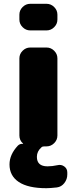

<svg xmlns="http://www.w3.org/2000/svg" viewBox="-20 -770 389 1010"><path d="M282 99Q302 94 318 105.5Q334 117 334 137V148Q334 173 318.5 193Q303 213 279 216Q243 220 224 220Q128 220 79 187.5Q30 155 30 95Q30 43 74 -4Q85 -15 101 -13Q103 -13 101 -15Q82 -32 82 -57V-463Q82 -486 99 -503Q116 -520 139 -520H225Q248 -520 265 -503Q282 -486 282 -463V-57Q282 -34 265 -17Q248 0 225 0H213Q203 0 198 5Q174 26 174 55Q174 105 230 105Q255 105 282 99ZM225 -750Q248 -750 265 -733Q282 -716 282 -693V-667Q282 -644 265 -627Q248 -610 225 -610H139Q116 -610 99 -627Q82 -644 82 -667V-693Q82 -716 99 -733Q116 -750 139 -750Z"/></svg>

Font: Rounded Mplus 1c Black
Style: Regular
Weight: 900
Version: Version 1.059.20150529